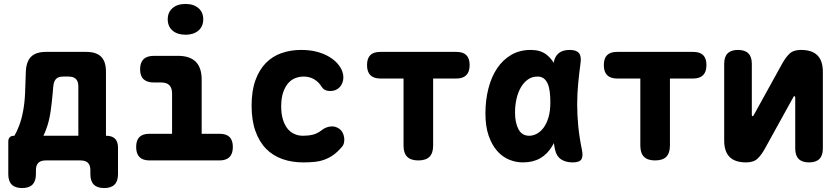

<svg xmlns="http://www.w3.org/2000/svg" viewBox="-20 -813 4240 973"><path d="M92 140Q57 140 39.5 122.5Q22 105 22 70V-95Q22 -110 29.5 -117.5Q37 -125 52 -125H53Q64 -143 76.5 -175Q89 -207 97 -249.5Q105 -292 107 -340L111 -450Q113 -501 137.5 -525.5Q162 -550 213 -550H417Q468 -550 492.5 -525.5Q517 -501 517 -450V-125H518Q548 -125 563 -110Q578 -95 578 -65V70Q578 105 560.5 122.5Q543 140 508 140Q473 140 455.5 122.5Q438 105 438 70V50Q438 25 426 12.5Q414 0 388 0H212Q186 0 174 12.5Q162 25 162 50V70Q162 105 144.5 122.5Q127 140 92 140ZM377 -375Q377 -401 364.5 -413Q352 -425 327 -425H301Q275 -425 263.5 -412.5Q252 -400 250 -375L247 -341Q243 -295 237 -252.5Q231 -210 220.5 -177Q210 -144 200 -125H377Z M1093 -135Q1127 -135 1143.5 -118.5Q1160 -102 1160 -68Q1160 -34 1143 -17Q1126 0 1092 0H738Q704 0 687 -17Q670 -34 670 -68Q670 -102 686.5 -118.5Q703 -135 737 -135H852V-339Q852 -367 838.5 -381Q825 -395 797 -395H760Q725 -395 707.5 -411.5Q690 -428 690 -462Q690 -496 707.5 -513Q725 -530 760 -530H882Q942 -530 972 -500Q1002 -470 1002 -410V-135ZM920 -637Q879 -637 854.5 -658Q830 -679 830 -715Q830 -751 854.5 -772Q879 -793 920 -793Q961 -793 985.5 -772Q1010 -751 1010 -715Q1010 -679 985.5 -658Q961 -637 920 -637Z M1255 -278Q1255 -353 1274.5 -406.5Q1294 -460 1327.5 -494Q1361 -528 1407 -544Q1453 -560 1506 -560Q1551 -560 1586.5 -550.5Q1622 -541 1648.5 -525Q1675 -509 1691.5 -489.5Q1708 -470 1715 -450Q1725 -421 1715.5 -394.5Q1706 -368 1681 -357Q1664 -350 1643 -352.5Q1622 -355 1611 -372Q1595 -398 1571.5 -411.5Q1548 -425 1519 -425Q1498 -425 1477.5 -417.5Q1457 -410 1441 -392Q1425 -374 1415 -345Q1405 -316 1405 -274Q1405 -235 1414 -206.5Q1423 -178 1438 -160Q1453 -142 1473 -133.5Q1493 -125 1515 -125Q1543 -125 1565.5 -130.5Q1588 -136 1610 -153Q1630 -169 1654.5 -172Q1679 -175 1700 -160Q1710 -153 1716 -141.5Q1722 -130 1724 -117Q1726 -104 1723.5 -91Q1721 -78 1713 -69Q1691 -43 1669 -27.5Q1647 -12 1623 -3.5Q1599 5 1572.5 7.5Q1546 10 1517 10Q1459 10 1411 -7Q1363 -24 1328.5 -59Q1294 -94 1274.5 -148.5Q1255 -203 1255 -278Z M2025 -415H1908Q1874 -415 1857 -432Q1840 -449 1840 -483Q1840 -517 1856.5 -533.5Q1873 -550 1907 -550H2293Q2327 -550 2343.5 -533.5Q2360 -517 2360 -483Q2360 -449 2343 -432Q2326 -415 2292 -415H2175V-75Q2175 -37 2156.5 -18.5Q2138 0 2100 0Q2062 0 2043.5 -18.5Q2025 -37 2025 -75Z M2630 10Q2594 10 2560 -4Q2526 -18 2499.5 -48Q2473 -78 2456.5 -125Q2440 -172 2440 -238Q2440 -305 2455 -364Q2470 -423 2499 -466.5Q2528 -510 2571 -535Q2614 -560 2670 -560Q2717 -560 2747 -538Q2770 -521 2786 -495Q2791 -527 2812 -544Q2832 -560 2867 -560Q2901 -560 2914 -544Q2927 -528 2922 -494Q2915 -441 2910 -389Q2905 -337 2905 -283.5Q2905 -230 2910.5 -173.5Q2916 -117 2929 -54Q2936 -20 2926 -5Q2916 10 2882 10Q2847 10 2823.5 -5.5Q2800 -21 2793 -54Q2789 -71 2787 -88Q2782 -79 2778 -72Q2754 -32 2717.5 -11Q2681 10 2630 10ZM2662 -125Q2681 -125 2700 -135Q2719 -145 2734.5 -165.5Q2750 -186 2759.5 -218Q2769 -250 2769 -295Q2769 -324 2766 -348Q2763 -372 2755.5 -389Q2748 -406 2735.5 -415.5Q2723 -425 2704 -425Q2676 -425 2655 -410Q2634 -395 2619.5 -370Q2605 -345 2597.5 -312Q2590 -279 2590 -242Q2590 -191 2607.5 -158Q2625 -125 2662 -125Z M3225 -415H3108Q3074 -415 3057 -432Q3040 -449 3040 -483Q3040 -517 3056.5 -533.5Q3073 -550 3107 -550H3493Q3527 -550 3543.5 -533.5Q3560 -517 3560 -483Q3560 -449 3543 -432Q3526 -415 3492 -415H3375V-75Q3375 -37 3356.5 -18.5Q3338 0 3300 0Q3262 0 3243.5 -18.5Q3225 -37 3225 -75Z M3650 -101V-490Q3650 -525 3667.5 -542.5Q3685 -560 3720 -560Q3755 -560 3772.5 -542.5Q3790 -525 3790 -490V-230Q3792 -224 3794 -224Q3796 -224 3797 -226L3800 -230L3943 -489Q3961 -522 3981 -541Q4001 -560 4039 -560Q4095 -560 4122.5 -532.5Q4150 -505 4150 -449V-60Q4150 -25 4132.5 -7.5Q4115 10 4080 10Q4045 10 4027.5 -7.5Q4010 -25 4010 -60V-320Q4008 -326 4006 -326Q4004 -326 4003 -325L4000 -320L3857 -61Q3839 -28 3819 -9Q3799 10 3761 10Q3705 10 3677.5 -17.5Q3650 -45 3650 -101Z"/></svg>

Font: Maple Mono ExtraBold
Style: Regular
Weight: 800
Monospace: yes
Designer: subframe7536
Version: Version 7.000